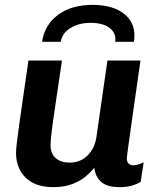

<svg xmlns="http://www.w3.org/2000/svg" viewBox="-20 -760 640 790"><path d="M200 10Q125 10 85.5 -29Q46 -68 46 -131Q46 -144 49.5 -174Q53 -204 59.5 -250.5Q66 -297 75.5 -362.5Q85 -428 97 -511H235Q223 -430 214 -369.5Q205 -309 199 -267Q193 -225 190.5 -199.5Q188 -174 188 -161Q188 -128 209 -109.5Q230 -91 267 -91Q312 -91 341.5 -121.5Q371 -152 377 -198L422 -511H558Q548 -440 538 -371Q528 -302 520 -245Q512 -188 507 -151.5Q502 -115 502 -107Q502 -94 509.5 -87Q517 -80 527 -80Q546 -80 571 -92L559 -12Q543 -2 522 4Q501 10 472 10Q421 10 396.5 -11.5Q372 -33 368 -70Q355 -53 332.5 -34Q310 -15 277 -2.5Q244 10 200 10ZM153 -588Q164 -659 219.5 -699.5Q275 -740 361 -740Q448 -740 495 -699.5Q542 -659 531 -588H454Q459 -623 431.5 -644.5Q404 -666 353 -666Q304 -666 269.5 -644.5Q235 -623 230 -588Z"/></svg>

Font: Chivo Mono Medium SemiBold
Style: Italic
Weight: 600
Italic angle: -8.05°
Monospace: yes
Version: Version 1.008